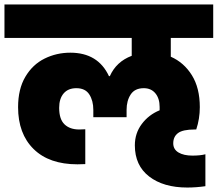

<svg xmlns="http://www.w3.org/2000/svg" viewBox="-34 -760 975 860"><path d="M731 -590V-506Q790 -480 825.5 -423Q861 -366 861 -280Q861 -228 845 -180H838Q785 -180 763.5 -164Q742 -148 742 -118Q742 -91 765.5 -77Q789 -63 828 -63Q863 -63 886 -69V74Q844 80 805 80Q698 80 634 30.5Q570 -19 570 -109Q570 -163 601 -204.5Q632 -246 681 -266V-281Q681 -319 662 -342Q643 -365 610 -365Q570 -365 551.5 -337Q533 -309 533 -268V-235H384V-268Q384 -309 366 -337Q348 -365 308 -365Q271 -365 251 -341.5Q231 -318 231 -277Q231 -226 255 -203Q279 -180 321 -180Q338 -180 348 -181V-25Q332 -24 313 -24Q186 -24 116.5 -92.5Q47 -161 47 -280Q47 -361 79.5 -416Q112 -471 165.5 -497.5Q219 -524 281 -524Q405 -524 454 -419H458Q487 -484 556 -510V-590H-14V-740H921V-590Z"/></svg>

Font: DVN-Poppins ExtBd
Style: Regular
Weight: 800
Designer: Ninad Kale (Devanagari), Jonny Pinhorn (Latin)
Foundry: Indian Type Foundry
Version: 4.004